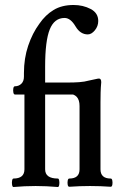

<svg xmlns="http://www.w3.org/2000/svg" viewBox="-20 -746 485 770"><path d="M34 4Q30 4 28.5 -4.5Q27 -13 28.5 -21.5Q30 -30 34 -30Q78 -30 78 -67V-367H40Q35 -367 33.5 -375.5Q32 -384 33.5 -392Q35 -400 40 -400Q55 -400 65.5 -410Q76 -420 76 -439V-453Q76 -512 93 -562.5Q110 -613 138 -651Q162 -686 195 -706Q228 -726 275 -726Q313 -726 343.5 -710Q374 -694 374 -662Q374 -641 360.5 -624.5Q347 -608 332 -608Q302 -608 283 -640Q263 -674 239 -674Q198 -674 179.5 -628Q161 -582 161 -479V-415H295Q301 -415 302.5 -403Q304 -391 302.5 -379Q301 -367 295 -367H161V-67Q161 -30 212 -30Q216 -30 217.5 -21.5Q219 -13 217.5 -4.5Q216 4 212 4Q189 2 167 1Q145 0 123 0Q101 0 78.5 1Q56 2 34 4ZM258 3Q253 3 251.5 -5Q250 -13 251.5 -21.5Q253 -30 258 -30Q299 -30 299 -67V-321Q299 -370 253 -370Q249 -370 247.5 -381Q246 -392 247.5 -403.5Q249 -415 253 -415Q277 -415 298 -416.5Q319 -418 337 -423Q352 -426 362.5 -428.5Q373 -431 377 -431Q386 -431 386 -416Q384 -395 383.5 -374.5Q383 -354 383 -335V-67Q383 -30 424 -30Q429 -30 430.5 -21.5Q432 -13 430.5 -5Q429 3 424 3Q383 0 341 0Q300 0 258 3Z"/></svg>

Font: Junicode Two Beta Condensed Medium
Style: Regular
Weight: 500
Width: 3
Designer: Peter S. Baker
Foundry: Briery Creek Software
Version: Version 1.053; ttfautohint (v1.8.4)